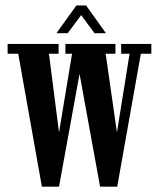

<svg xmlns="http://www.w3.org/2000/svg" viewBox="-20 -685 583 706"><path d="M348 1.5 259 -487.5H220.5V-523.5H404.5V-487.5H368.5L410 -198L456.5 -487.5H425.5V-523.5H536.5V-487.5H498L411 1.5ZM134 1.5 47 -487.5H8V-523.5H195.5V-487.5H160L197 -198L245 -487.5H227V-523.5H325.5V-487.5H286L197 1.5ZM187.5 -563 261 -665H296.5L369.5 -563H327.5L278.5 -629.5L229 -563Z"/></svg>

Font: Imbue Thin 10pt SemiBold
Style: Regular
Weight: 600
Version: Version 1.102